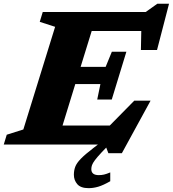

<svg xmlns="http://www.w3.org/2000/svg" viewBox="-47 -771 922 1024"><path d="M440 131Q440 163 480 163Q494.5 163 507.8 160Q521 157 541 148.5V195.5Q503.5 217 477 224.8Q450.5 232.5 425.5 232.5Q383.5 232.5 365.2 211.2Q347 190 347 161Q347 138.5 354.2 118.8Q361.5 99 384 75.8Q406.5 52.5 451 18.5L475 0H-27L-11 -52.5L77.5 -80.5L247 -628L165 -654.5L181 -707H730L792 -751H854.5L790.5 -504.5H704.5L706.5 -605.5H442L383 -414.5H516.5L549.5 -495H627L549 -240H471.5L488.5 -322.5H354.5L286.5 -101.5H538.5L669 -234H756L603 46H531L519.5 16L495.5 41Q471 67.5 459.2 83.2Q447.5 99 443.8 109.5Q440 120 440 131Z"/></svg>

Font: Newsreader Caption
Style: Bold Italic
Weight: 700
Italic angle: -17°
Designer: Hugues Gentile
Foundry: Production Type
Version: Version 1.001